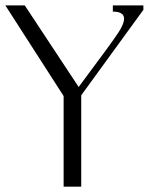

<svg xmlns="http://www.w3.org/2000/svg" viewBox="-28 -704 562 724"><path d="M65.4 -683.6 268.6 -376Q394 -543.5 418.9 -582Q439.9 -614.3 439.9 -633.3Q439.9 -660.2 397.5 -660.2V-683.6H512.7V-667L278.3 -344.7V0H211.9V-341.8L-7.8 -683.6Z"/></svg>

Font: Buda Light
Style: Regular
Weight: 300
Version: Version 1.003